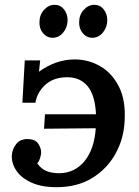

<svg xmlns="http://www.w3.org/2000/svg" viewBox="-20 -762 577 798"><path d="M215 16Q153 16 111 -3Q69 -22 48.5 -52Q28 -82 29 -116Q31 -143 47.5 -163.5Q64 -184 93 -184Q127 -184 139.5 -164Q152 -144 151 -126Q150 -116 146.5 -104.5Q143 -93 135 -83Q151 -60 173.5 -51Q196 -42 227 -42Q291 -43 331.5 -92.5Q372 -142 378 -229L163 -227L167 -287H379Q375 -367 344 -404Q313 -441 259 -441Q204 -441 169.5 -410.5Q135 -380 127 -335H73L83 -511H147L142 -464Q213 -515 290 -515Q348 -515 397 -486.5Q446 -458 474.5 -401.5Q503 -345 498 -260Q495 -186 460 -123Q425 -60 363 -22Q301 16 215 16ZM364 -605Q340 -605 324 -624Q308 -643 309 -670Q309 -700 328 -721Q347 -742 372 -742Q396 -742 411 -723Q426 -704 426 -677Q425 -647 407 -626Q389 -605 364 -605ZM199 -605Q175 -605 159 -624Q143 -643 144 -670Q144 -700 163 -721Q182 -742 207 -742Q231 -742 246 -723Q261 -704 261 -677Q260 -647 242 -626Q224 -605 199 -605Z"/></svg>

Font: Lora SemiBold
Style: Italic
Weight: 600
Italic angle: -3°
Designer: Olga Karpushina, Alexei Vanyashin (Cyrillic)
Foundry: Cyreal
Version: Version 3.011; ttfautohint (v1.8.4.7-5d5b)